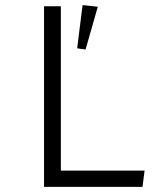

<svg xmlns="http://www.w3.org/2000/svg" viewBox="-20 -729 655 749"><path d="M535.9 0H151.8V-704.6H217.4V-63.6H544.1ZM281 -540.5 302.1 -709.2 361.5 -702.6 313.8 -535.9Z"/></svg>

Font: Fira Code Fixed Light
Style: Regular
Weight: 300
Monospace: yes
Designer: Carrois Corporate, Edenspiekermann AG, Nikita Prokopov
Foundry: Carrois Corporate, Edenspiekermann AG, Nikita Prokopov
Version: Version 5.002